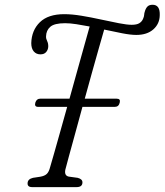

<svg xmlns="http://www.w3.org/2000/svg" viewBox="-20 -766 674 786"><path d="M247.5 -71.5Q242.5 -47 261.5 -43L298 -38Q317.5 -33 317.5 -19.5Q317.5 0 293.5 0H111.5Q91.5 0 93 -17Q94 -33 115 -38L144.5 -42.5Q162.5 -45.5 171.5 -54Q180.5 -62.5 185.5 -83Q190.5 -99.5 201 -136.5Q211.5 -173.5 225.5 -223.2Q239.5 -273 255 -328.5H136Q120 -328.5 124.5 -345.5Q129.5 -362 144.5 -362H264.5Q280.5 -419.5 296.2 -476Q312 -532.5 325.2 -579.8Q338.5 -627 347 -657.5Q318.5 -663 292.5 -667Q266.5 -671 246.5 -671Q202.5 -671 185.8 -656.2Q169 -641.5 168.5 -617Q168 -608 173 -598Q178 -588 177.5 -575Q177 -562.5 169 -553Q161 -543.5 145.5 -543.5Q128.5 -543.5 118.2 -555.5Q108 -567.5 108 -589.5Q109.5 -642 143.2 -675Q177 -708 243 -708Q274.5 -708 313.8 -701.5Q353 -695 393 -686.2Q433 -677.5 466.5 -671Q500 -664.5 519 -664.5Q539.5 -664.5 550 -670.8Q560.5 -677 565.5 -688.5Q570 -698.5 570.2 -705.5Q570.5 -712.5 572.5 -717.5Q576 -731 583.2 -738.8Q590.5 -746.5 604.5 -746.5Q635.5 -746.5 634 -704Q633.5 -668.5 607.8 -645.8Q582 -623 538 -623Q515 -623 480 -629.8Q445 -636.5 406.5 -645Q397.5 -614.5 384.8 -569.2Q372 -524 357 -470.5Q342 -417 327 -362H458Q474.5 -362 470 -345.5Q466 -328.5 450 -328.5H317.5Q301.5 -269.5 287 -216.8Q272.5 -164 262 -125.8Q251.5 -87.5 247.5 -71.5Z"/></svg>

Font: Fraunces 144pt SuperSoft Light
Style: Italic
Weight: 300
Italic angle: -16°
Version: Version 1.000;[b76b70a41]